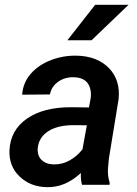

<svg xmlns="http://www.w3.org/2000/svg" viewBox="-20 -770 570 800"><path d="M321.8 0Q315.9 -19.5 316.9 -49.3Q251.5 11.7 175.8 9.8Q106.9 8.8 61.8 -34.4Q16.6 -77.6 19.5 -144Q23.4 -227.5 91.8 -275.4Q160.2 -323.2 275.4 -323.2L350.6 -322.3L357.4 -358.4Q360.4 -377.4 357.4 -394Q347.7 -446.8 287.6 -448.2Q250.5 -449.2 222.4 -429.4Q194.3 -409.7 188 -376.5L72.3 -375.5Q75.7 -424.3 106.9 -461.2Q138.2 -498 189.9 -518.6Q241.7 -539.1 299.3 -538.1Q385.7 -536.1 434.1 -486.1Q482.4 -436 474.1 -356.4L433.6 -108.9L429.7 -64.9Q428.2 -36.1 437 -8.8L436.5 0ZM202.6 -85Q239.3 -84 270.5 -101.8Q301.8 -119.6 323.7 -147.9L341.8 -248L286.6 -248.5Q221.2 -248.5 182.1 -223.9Q143.1 -199.2 137.7 -156.2Q133.8 -123.5 152.1 -104.7Q170.4 -85.9 202.6 -85ZM376.5 -750H515.6L361.3 -602.1H260.7Z"/></svg>

Font: TypoPRO Roboto
Style: Italic
Weight: 500
Italic angle: -12°
Designer: Google
Version: Version 2.136; 2016